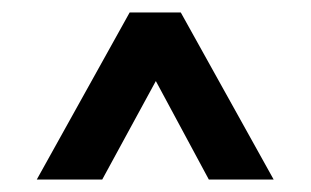

<svg xmlns="http://www.w3.org/2000/svg" viewBox="-20 -743 499 308"><path d="M315 -455H419L270 -723H188L39 -455H144L230 -613Z"/></svg>

Font: MV Cash SemiBold
Style: Regular
Weight: 600
Designer: Rodrigo Fuenzalida
Foundry: fragTYPE
Version: Version 1.100;Glyphs 3.1.2 (3151)